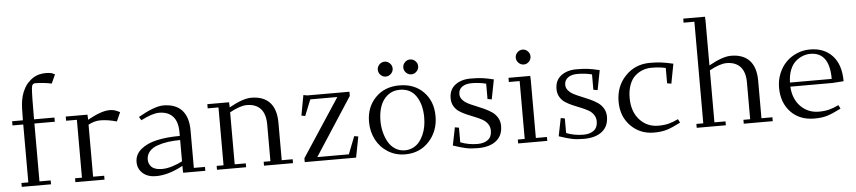

<svg xmlns="http://www.w3.org/2000/svg" viewBox="-44 -1002 5673 1273"><g transform="rotate(-5 2793.0 -365.0)"><path d="M32.2 -411.1V-439H104Q104 -529.8 109.9 -567.9Q120.1 -632.8 155.8 -678.2Q166.5 -690.4 176.5 -699.2Q186.5 -708 202.1 -717.8Q217.8 -727.5 238.5 -732.7Q259.3 -737.8 284.2 -737.8Q300.8 -737.8 320.8 -733.9L342.8 -724.1L315.9 -665Q258.3 -676.8 207 -676.8Q195.8 -676.8 189.7 -669.7Q183.6 -662.6 182.1 -644Q178.2 -603 178.2 -439H314V-411.1H178.2V-25.9H252.9V0H58.1V-25.9H104V-411.1Z M389.2 -411.1V-439H533.7L535.2 -411.1V-404.8Q626.5 -456.1 682.1 -456.1Q708.5 -456.1 729 -446.8L751 -437L724.1 -377Q664.6 -394 614.7 -394Q575.7 -394 535.2 -372.1V-25.9H608.9V0H415V-25.9H460.9V-411.1Z M830.6 -97.2Q830.6 -147.5 871.1 -181.4Q911.6 -215.3 977.5 -230.2Q1043.5 -245.1 1131.3 -245.1V-270Q1131.3 -340.3 1099.1 -375.2Q1066.9 -410.2 1007.3 -410.2Q962.9 -410.2 886.7 -371.1L872.6 -394Q981.4 -456.1 1039.6 -456.1Q1121.1 -456.1 1163.3 -410.2Q1205.6 -364.3 1205.6 -274.9V-25.9H1279.8V0H1132.3L1131.3 -23.9V-45.9Q1034.7 6.8 951.7 6.8Q896.5 6.8 863.5 -22.7Q830.6 -52.2 830.6 -97.2ZM905.8 -106.9Q905.8 -94.7 909.7 -83.5Q913.6 -72.3 922.9 -61.3Q932.1 -50.3 950.9 -43.7Q969.7 -37.1 995.6 -37.1Q1029.3 -37.1 1067.4 -49.6Q1105.5 -62 1131.3 -76.2V-217.8Q1087.9 -217.8 1050.5 -212.6Q1013.2 -207.5 979 -195.6Q944.8 -183.6 925.3 -160.9Q905.8 -138.2 905.8 -106.9Z M1331.5 -411.1V-439H1476.1L1477.5 -411.1V-404.8Q1568.8 -456.1 1624.5 -456.1Q1706.1 -456.1 1748.3 -410.2Q1790.5 -364.3 1790.5 -274.9V-25.9H1863.3V0H1670.4V-25.9H1715.3V-270Q1715.3 -340.3 1683.1 -375.2Q1650.9 -410.2 1591.3 -410.2Q1547.4 -410.2 1477.5 -372.1V-25.9H1551.3V0H1357.4V-25.9H1403.3V-411.1Z M1941.4 0V-25.9L2194.3 -411.1H2014.2L1971.2 -304.2L1946.3 -309.1L1971.2 -443.8L1997.1 -439H2277.3V-411.1L2027.3 -25.9H2237.3L2283.2 -143.1L2310.1 -138.2L2283.2 0Z M2389.2 -228Q2389.2 -325.7 2450.4 -388.9Q2511.7 -452.1 2610.4 -452.1Q2710 -452.1 2771 -389.6Q2832 -327.1 2832 -228Q2832 -129.4 2770 -61.3Q2708 6.8 2610.4 6.8Q2546.4 6.8 2495.4 -25.1Q2444.3 -57.1 2416.7 -110.6Q2389.2 -164.1 2389.2 -228ZM2465.3 -228Q2465.3 -189.5 2474.4 -153.1Q2483.4 -116.7 2500.5 -86.7Q2517.6 -56.6 2546.1 -38.3Q2574.7 -20 2610.4 -20Q2639.6 -20 2664.1 -32Q2688.5 -43.9 2705.1 -63.7Q2721.7 -83.5 2733.6 -110.1Q2745.6 -136.7 2751 -166Q2756.3 -195.3 2756.3 -226.1Q2756.3 -312.5 2719.2 -367.7Q2682.1 -422.9 2610.4 -422.9Q2562.5 -422.9 2529.1 -395.5Q2495.6 -368.2 2480.5 -325.2Q2465.3 -282.2 2465.3 -228ZM2491.7 -533Q2477.1 -547.9 2477.1 -567.9Q2477.1 -587.9 2491.7 -602.5Q2506.3 -617.2 2526.4 -617.2Q2546.4 -617.2 2561.3 -602.5Q2576.2 -587.9 2576.2 -567.9Q2576.2 -547.9 2561.3 -533Q2546.4 -518.1 2526.4 -518.1Q2506.3 -518.1 2491.7 -533ZM2661.6 -533Q2647 -547.9 2647 -567.9Q2647 -587.9 2661.6 -602.5Q2676.3 -617.2 2696.3 -617.2Q2716.3 -617.2 2731.2 -602.5Q2746.1 -587.9 2746.1 -567.9Q2746.1 -547.9 2731.2 -533Q2716.3 -518.1 2696.3 -518.1Q2676.3 -518.1 2661.6 -533Z M2929.2 -23.9 2953.1 -143.1 2980 -138.2V-41Q3033.7 -20 3094.2 -20Q3137.2 -20 3163.1 -39.8Q3189 -59.6 3189 -100.1Q3189 -126 3175.3 -145.5Q3161.6 -165 3139.9 -177Q3118.2 -189 3091.8 -199.5Q3065.4 -210 3039.1 -221.2Q3012.7 -232.4 2991 -246.6Q2969.2 -260.7 2955.6 -283.7Q2941.9 -306.6 2941.9 -336.9Q2941.9 -394.5 2981.9 -425.3Q3022 -456.1 3085 -456.1Q3130.4 -456.1 3161.9 -452.1Q3193.4 -448.2 3238.3 -437L3212.9 -306.2L3185.1 -311V-413.1Q3141.6 -424.8 3088.9 -424.8Q3048.8 -424.8 3025.4 -407.7Q3002 -390.6 3002 -359.9Q3002 -338.9 3016.1 -322.3Q3030.3 -305.7 3053 -293.9Q3075.7 -282.2 3103.3 -271.5Q3130.9 -260.7 3158.2 -248Q3185.5 -235.4 3208.3 -220Q3231 -204.6 3245.1 -180.4Q3259.3 -156.2 3259.3 -126Q3259.3 -61.5 3215.6 -26.9Q3171.9 7.8 3094.2 7.8Q3047.9 7.8 3015.4 1Q2982.9 -5.9 2929.2 -23.9Z M3335.9 -411.1V-439H3480.5L3481.9 -411.1V-25.9H3555.7V0H3361.8V-25.9H3407.7V-411.1ZM3410.2 -533Q3395.5 -547.9 3395.5 -567.9Q3395.5 -587.9 3410.2 -602.5Q3424.8 -617.2 3444.8 -617.2Q3464.8 -617.2 3479.2 -602.5Q3493.7 -587.9 3493.7 -567.9Q3493.7 -547.9 3479.2 -533Q3464.8 -518.1 3444.8 -518.1Q3424.8 -518.1 3410.2 -533Z M3633.8 -23.9 3657.7 -143.1 3684.6 -138.2V-41Q3738.3 -20 3798.8 -20Q3841.8 -20 3867.7 -39.8Q3893.6 -59.6 3893.6 -100.1Q3893.6 -126 3879.9 -145.5Q3866.2 -165 3844.5 -177Q3822.8 -189 3796.4 -199.5Q3770 -210 3743.7 -221.2Q3717.3 -232.4 3695.6 -246.6Q3673.8 -260.7 3660.2 -283.7Q3646.5 -306.6 3646.5 -336.9Q3646.5 -394.5 3686.5 -425.3Q3726.6 -456.1 3789.6 -456.1Q3835 -456.1 3866.5 -452.1Q3897.9 -448.2 3942.9 -437L3917.5 -306.2L3889.6 -311V-413.1Q3846.2 -424.8 3793.5 -424.8Q3753.4 -424.8 3730 -407.7Q3706.5 -390.6 3706.5 -359.9Q3706.5 -338.9 3720.7 -322.3Q3734.9 -305.7 3757.6 -293.9Q3780.3 -282.2 3807.9 -271.5Q3835.4 -260.7 3862.8 -248Q3890.1 -235.4 3912.8 -220Q3935.5 -204.6 3949.7 -180.4Q3963.9 -156.2 3963.9 -126Q3963.9 -61.5 3920.2 -26.9Q3876.5 7.8 3798.8 7.8Q3752.4 7.8 3720 1Q3687.5 -5.9 3633.8 -23.9Z M4049.3 -217.8Q4049.3 -319.8 4114.7 -387.9Q4180.2 -456.1 4278.3 -456.1Q4322.3 -456.1 4354.5 -451.9Q4386.7 -447.8 4433.1 -437L4408.2 -306.2L4380.4 -311V-413.1Q4341.8 -422.9 4285.2 -422.9Q4255.4 -422.9 4228 -412.8Q4200.7 -402.8 4176.8 -381.8Q4152.8 -360.8 4138.7 -323.2Q4124.5 -285.6 4124.5 -235.8Q4124.5 -145.5 4173.8 -90.8Q4223.1 -36.1 4299.3 -36.1Q4337.4 -36.1 4367.2 -43.7Q4397 -51.3 4431.2 -67.9L4443.4 -43.9Q4387.2 -15.1 4351.6 -4.2Q4315.9 6.8 4266.1 6.8Q4173.3 6.8 4111.3 -56.2Q4049.3 -119.1 4049.3 -217.8Z M4524.4 -702.1V-729H4668.9L4670.4 -702.1V-404.8Q4761.7 -456.1 4817.4 -456.1Q4898.9 -456.1 4941.2 -410.2Q4983.4 -364.3 4983.4 -274.9V-25.9H5056.2V0H4863.3V-25.9H4908.2V-270Q4908.2 -340.3 4876 -375.2Q4843.8 -410.2 4784.2 -410.2Q4740.2 -410.2 4670.4 -372.1V-25.9H4744.1V0H4550.3V-25.9H4596.2V-702.1Z M5117.2 -217.8Q5117.2 -267.6 5135.3 -311.5Q5153.3 -355.5 5183.8 -386.2Q5214.4 -417 5255.9 -434.6Q5297.4 -452.1 5343.3 -452.1Q5437 -452.1 5492.2 -392.8Q5547.4 -333.5 5547.4 -223.1L5474.1 -217.8H5192.4Q5197.3 -134.8 5246.1 -85.4Q5294.9 -36.1 5367.2 -36.1Q5405.3 -36.1 5435.1 -43.7Q5464.8 -51.3 5499 -67.9L5511.2 -43.9Q5455.1 -15.1 5419.4 -4.2Q5383.8 6.8 5334 6.8Q5235.4 6.8 5176.3 -55.2Q5117.2 -117.2 5117.2 -217.8ZM5192.4 -245.1H5470.2Q5470.2 -422.9 5343.3 -422.9Q5316.9 -422.9 5292 -413.3Q5267.1 -403.8 5244.4 -384Q5221.7 -364.3 5207.5 -328.4Q5193.4 -292.5 5192.4 -245.1Z"/></g></svg>

Font: Dehuti
Style: Book
Weight: 400
Version: Version 1.2